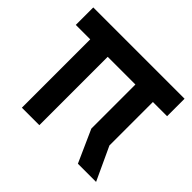

<svg xmlns="http://www.w3.org/2000/svg" viewBox="-135 -710 870 870"><g transform="rotate(45 300.0 -275.0)"><path d="M592.5 -550H7.5V-438H100V0H212V-438H389.5V-155.5L459 0H575.5L501.5 -159.5V-438H592.5Z"/></g></svg>

Font: Kode Mono
Style: Regular
Weight: 400
Monospace: yes
Designer: Isa Ozler
Foundry: Kadena LLC
Version: Version 1.000;gftools[0.9.28]